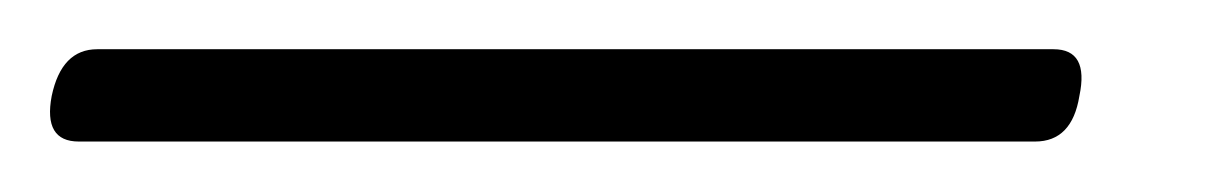

<svg xmlns="http://www.w3.org/2000/svg" viewBox="-57 60 492 78"><path d="M-36 99Q-32 80 -17.5 80H371Q385.5 80 381.5 99Q378.5 117.5 363.5 117.5H-25Q-39.5 117.5 -36 99Z"/></svg>

Font: Fraunces 72pt Soft Light
Style: Italic
Weight: 300
Italic angle: -16°
Version: Version 1.000;[b76b70a41]